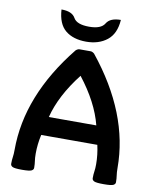

<svg xmlns="http://www.w3.org/2000/svg" viewBox="-92 -909 796 984"><g transform="rotate(10 306.0 -417.0)"><path d="M156.7 -188Q145.5 -138.2 145.5 -88.9Q145.5 -66.4 147.9 -51.3Q150.4 -36.1 150.4 -15.6Q150.4 -5.9 139.6 -0.5Q128.9 4.9 90.3 4.9Q51.8 4.9 41.3 -0.5Q30.8 -5.9 30.8 -15.6Q30.8 -36.1 33.2 -51.3Q35.6 -66.4 35.6 -88.9Q35.6 -372.6 254.9 -645.5Q265.1 -654.3 273.9 -654.3H332Q340.8 -654.3 351.1 -645.5Q571.3 -372.1 571.3 -88.9Q571.3 -66.4 573.7 -51.3Q576.2 -36.1 576.2 -15.6Q576.2 -5.9 565.4 -0.5Q554.7 4.9 515.6 4.9Q476.1 4.9 465.6 -0.5Q455.1 -5.9 455.1 -15.6Q455.1 -36.1 457.5 -51.3Q460 -66.4 460 -88.9Q460 -138.2 448.7 -188ZM426.3 -285.2Q397 -400.9 302.7 -521.5Q208.5 -400.9 179.2 -285.2ZM299.8 -698.7Q232.4 -698.7 192.1 -731.7Q151.9 -764.6 147.5 -839.4Q203.1 -839.4 220.2 -808.1Q237.3 -776.9 301.8 -776.9Q363.8 -776.9 382.3 -808.1Q400.9 -839.4 456.5 -839.4Q451.7 -767.1 408.7 -732.9Q365.7 -698.7 299.8 -698.7Z"/></g></svg>

Font: Bainsley
Style: Bold
Weight: 700
Designer: Paul James MIller
Foundry: High-Logic / Made with FontCreator
Version: Version 1.411;March 28, 2021;FontCreator 13.0.0.2683 64-bit